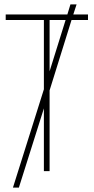

<svg xmlns="http://www.w3.org/2000/svg" viewBox="-20 -780 427 875"><path d="M206 0V-368L306 -689H381V-714H314L329 -760H301L287 -714H6V-689H180V-373L39 75H66L180 -286V0ZM206 -689H279L206 -455Z"/></svg>

Font: Noto Sans Condensed Thin
Style: Regular
Weight: 100
Width: 3
Designer: Monotype Design Team
Foundry: Monotype Imaging Inc.
Version: Version 2.013